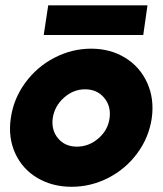

<svg xmlns="http://www.w3.org/2000/svg" viewBox="-20 -696 617 729"><path d="M21 -247.1Q31.2 -320.3 75.4 -381.1Q119.6 -441.9 186.3 -476.6Q252.9 -511.2 326.2 -511.2Q398.9 -511.2 455.3 -476.6Q511.7 -441.9 539.1 -381.1Q566.4 -320.3 556.2 -247.1Q545.4 -173.8 501 -113.8Q456.5 -53.7 390.6 -20.3Q324.7 13.2 252 13.2Q178.7 13.2 122.1 -20.3Q65.4 -53.7 37.8 -113.8Q10.3 -173.8 21 -247.1ZM146 -563 163.1 -675.8H540L523.9 -563ZM180.2 -247.1Q174.3 -201.7 200.7 -170.4Q227.1 -139.2 272 -139.2Q317.4 -139.2 353.8 -170.7Q390.1 -202.1 396 -247.1Q402.3 -293 375.2 -325Q348.1 -356.9 303.2 -356.9Q258.3 -356.9 222.7 -325Q187 -293 180.2 -247.1Z"/></svg>

Font: Human Sans Black
Style: Italic
Weight: 800
Italic angle: -8°
Designer: Tim Radville
Foundry: Continuum
Version: Version 1.000;FEAKit 1.0